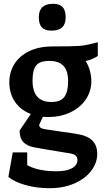

<svg xmlns="http://www.w3.org/2000/svg" viewBox="-20 -739 544 1009"><path d="M494 -445Q483 -437 465 -429.5Q447 -422 430 -418Q444 -397 452 -368.5Q460 -340 460 -313Q460 -259 430.5 -216Q401 -173 349.5 -148.5Q298 -124 234 -124Q215 -124 205 -125L186 -83Q186 -74 192.5 -68.5Q199 -63 216 -60L303 -47Q357 -40 395 -33Q491 -15 491 69Q491 117 459.5 158.5Q428 200 371 225Q314 250 241 250Q173 250 115.5 234Q58 218 24 191L47 62H123V129Q180 161 278 161Q330 161 358.5 145Q387 129 387 102Q387 73 348 67L311 61Q211 45 158 35Q121 28 102 7Q83 -14 83 -53L142 -140Q89 -160 59 -203.5Q29 -247 29 -307Q29 -359 55 -401.5Q81 -444 132.5 -469.5Q184 -495 258 -495Q366 -495 400.5 -498Q435 -501 494 -517ZM338 -312Q338 -367 313.5 -393Q289 -419 239 -419Q190 -419 170.5 -395.5Q151 -372 151 -316Q151 -203 250 -203Q298 -203 318 -229.5Q338 -256 338 -312ZM184 -648Q184 -719 258 -719Q293 -719 309 -702Q325 -685 325 -648Q325 -612 306.5 -595Q288 -578 251 -578Q216 -578 200 -595Q184 -612 184 -648Z"/></svg>

Font: Enriqueta SemiBold
Style: Regular
Weight: 600
Designer: Viviana Monsalve, Gustavo Ibarra
Foundry: 72Puntos
Version: Version 2.000